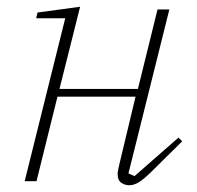

<svg xmlns="http://www.w3.org/2000/svg" viewBox="-20 -536 583 568"><path d="M363 12Q349 12 338.5 4.5Q328 -3 328 -21Q328 -27 330 -36Q332 -45 334 -54L381 -250H150L88 0H53L173 -482H87L91 -499L217 -516L156 -273H388L446 -508H481L360 -23L378 -15L508 -129L519 -118L435 -35Q406 -6 391 3Q376 12 363 12Z"/></svg>

Font: IBM Plex Serif ExtLt
Style: Italic
Weight: 200
Italic angle: -14°
Designer: Mike Abbink, Paul van der Laan, Pieter van Rosmalen
Foundry: Bold Monday
Version: Version 3.001